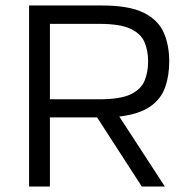

<svg xmlns="http://www.w3.org/2000/svg" viewBox="-20 -680 697 700"><path d="M520 -456Q520 -495 507 -526Q494 -557 456 -575Q418 -593 342 -593H162V-318H342Q418 -318 456 -336Q494 -354 507 -385.5Q520 -417 520 -456ZM86 0V-660H351Q451 -660 504 -633.5Q557 -607 577 -561Q597 -515 597 -456Q597 -404 582 -361.5Q567 -319 527.5 -291.5Q488 -264 415 -255L581 0H497L334 -252H162V0Z"/></svg>

Font: Nata Sans
Style: Regular
Weight: 400
Designer: Daniel Uzquiano Cruz
Version: Version 1.001